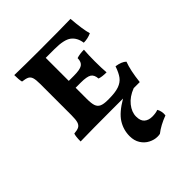

<svg xmlns="http://www.w3.org/2000/svg" viewBox="-215 -628 1031 1031"><g transform="rotate(-45 300.0 -113.0)"><path d="M374 118Q374 151 391 165.5Q408 180 436 180Q462 180 480 173Q486 182 489 196.5Q492 211 490 225Q436 245 399 274Q392 276 379 276Q355 276 330.5 263.5Q306 251 290.5 226.5Q275 202 275 168Q275 120 300.5 79.5Q326 39 393 0H314Q155 0 69 2Q69 -36 75 -52Q100 -54 112 -60.5Q124 -67 129 -83Q134 -99 134 -133V-370Q134 -402 129 -417.5Q124 -433 111.5 -439Q99 -445 74 -448Q69 -467 69 -502Q153 -500 253 -500Q422 -500 496 -502Q503 -414 515 -374Q487 -361 456 -361Q450 -404 421.5 -426Q393 -448 321 -448H254V-273H293Q339 -273 356.5 -284.5Q374 -296 374 -326Q398 -334 430 -334Q427 -298 427 -249Q427 -195 430 -162Q395 -162 376 -169Q374 -199 356.5 -210Q339 -221 293 -221H254V-136Q254 -102 260 -84.5Q266 -67 282 -59.5Q298 -52 329 -52H338Q387 -52 415 -62Q443 -72 458.5 -92.5Q474 -113 487 -151Q528 -145 546 -127Q528 -80 519 1H473Q426 19 400 51.5Q374 84 374 118Z"/></g></svg>

Font: Vollkorn SC SemiBold
Style: Regular
Weight: 600
Designer: Friedrich Althausen
Foundry: Friedrich Althausen
Version: Version 4.015